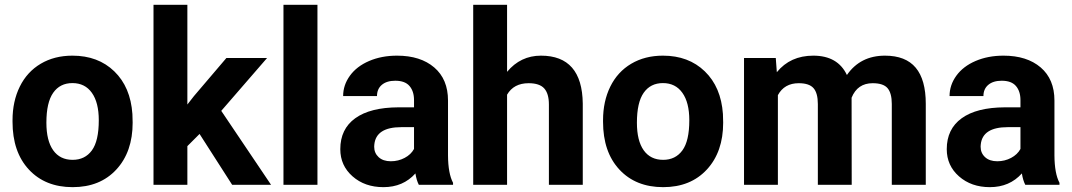

<svg xmlns="http://www.w3.org/2000/svg" viewBox="-20 -770 4468 800"><path d="M32.2 -269Q32.2 -347.7 62.5 -409.2Q92.8 -470.7 149.7 -504.4Q206.5 -538.1 281.7 -538.1Q388.7 -538.1 456.3 -472.7Q523.9 -407.2 531.7 -294.9L532.7 -258.8Q532.7 -137.2 464.8 -63.7Q397 9.8 282.7 9.8Q168.5 9.8 100.3 -63.5Q32.2 -136.7 32.2 -262.7ZM173.3 -258.8Q173.3 -183.6 201.7 -143.8Q230 -104 282.7 -104Q334 -104 362.8 -143.3Q391.6 -182.6 391.6 -269Q391.6 -342.8 362.8 -383.3Q334 -423.8 281.7 -423.8Q230 -423.8 201.7 -383.5Q173.3 -343.3 173.3 -258.8Z M811.5 -211.9 760.7 -161.1V0H619.6V-750H760.7V-334.5L788.1 -369.6L923.3 -528.3H1092.8L901.9 -308.1L1109.4 0H947.3Z M1302.7 0H1161.1V-750H1302.7Z M1725.1 0Q1715.3 -19 1710.9 -47.4Q1659.7 9.8 1577.6 9.8Q1500 9.8 1449 -35.2Q1397.9 -80.1 1397.9 -148.4Q1397.9 -232.4 1460.2 -277.3Q1522.5 -322.3 1640.1 -322.8H1705.1V-353Q1705.1 -389.6 1686.3 -411.6Q1667.5 -433.6 1627 -433.6Q1591.3 -433.6 1571 -416.5Q1550.8 -399.4 1550.8 -369.6H1409.7Q1409.7 -415.5 1438 -454.6Q1466.3 -493.7 1518.1 -515.9Q1569.8 -538.1 1634.3 -538.1Q1731.9 -538.1 1789.3 -489Q1846.7 -439.9 1846.7 -351.1V-122.1Q1847.2 -46.9 1867.7 -8.3V0ZM1608.4 -98.1Q1639.6 -98.1 1666 -112.1Q1692.4 -126 1705.1 -149.4V-240.2H1652.3Q1546.4 -240.2 1539.6 -167L1539.1 -158.7Q1539.1 -132.3 1557.6 -115.2Q1576.2 -98.1 1608.4 -98.1Z M2092.8 -470.7Q2148.9 -538.1 2233.9 -538.1Q2405.8 -538.1 2408.2 -338.4V0H2267.1V-334.5Q2267.1 -379.9 2247.6 -401.6Q2228 -423.3 2182.6 -423.3Q2120.6 -423.3 2092.8 -375.5V0H1951.7V-750H2092.8Z M2492.7 -269Q2492.7 -347.7 2522.9 -409.2Q2553.2 -470.7 2610.1 -504.4Q2667 -538.1 2742.2 -538.1Q2849.1 -538.1 2916.7 -472.7Q2984.4 -407.2 2992.2 -294.9L2993.2 -258.8Q2993.2 -137.2 2925.3 -63.7Q2857.4 9.8 2743.2 9.8Q2628.9 9.8 2560.8 -63.5Q2492.7 -136.7 2492.7 -262.7ZM2633.8 -258.8Q2633.8 -183.6 2662.1 -143.8Q2690.4 -104 2743.2 -104Q2794.4 -104 2823.2 -143.3Q2852.1 -182.6 2852.1 -269Q2852.1 -342.8 2823.2 -383.3Q2794.4 -423.8 2742.2 -423.8Q2690.4 -423.8 2662.1 -383.5Q2633.8 -343.3 2633.8 -258.8Z M3212.4 -528.3 3216.8 -469.2Q3272.9 -538.1 3368.7 -538.1Q3470.7 -538.1 3508.8 -457.5Q3564.5 -538.1 3667.5 -538.1Q3753.4 -538.1 3795.4 -488Q3837.4 -438 3837.4 -337.4V0H3695.8V-336.9Q3695.8 -381.8 3678.2 -402.6Q3660.6 -423.3 3616.2 -423.3Q3552.7 -423.3 3528.3 -362.8L3528.8 0H3387.7V-336.4Q3387.7 -382.3 3369.6 -402.8Q3351.6 -423.3 3308.1 -423.3Q3248 -423.3 3221.2 -373.5V0H3080.1V-528.3Z M4252 0Q4242.2 -19 4237.8 -47.4Q4186.5 9.8 4104.5 9.8Q4026.9 9.8 3975.8 -35.2Q3924.8 -80.1 3924.8 -148.4Q3924.8 -232.4 3987.1 -277.3Q4049.3 -322.3 4167 -322.8H4231.9V-353Q4231.9 -389.6 4213.1 -411.6Q4194.3 -433.6 4153.8 -433.6Q4118.2 -433.6 4097.9 -416.5Q4077.6 -399.4 4077.6 -369.6H3936.5Q3936.5 -415.5 3964.8 -454.6Q3993.2 -493.7 4044.9 -515.9Q4096.7 -538.1 4161.1 -538.1Q4258.8 -538.1 4316.2 -489Q4373.5 -439.9 4373.5 -351.1V-122.1Q4374 -46.9 4394.5 -8.3V0ZM4135.3 -98.1Q4166.5 -98.1 4192.9 -112.1Q4219.2 -126 4231.9 -149.4V-240.2H4179.2Q4073.2 -240.2 4066.4 -167L4065.9 -158.7Q4065.9 -132.3 4084.5 -115.2Q4103 -98.1 4135.3 -98.1Z"/></svg>

Font: TypoPRO Roboto
Style: Bold
Weight: 700
Designer: Google
Version: Version 2.136; 2016